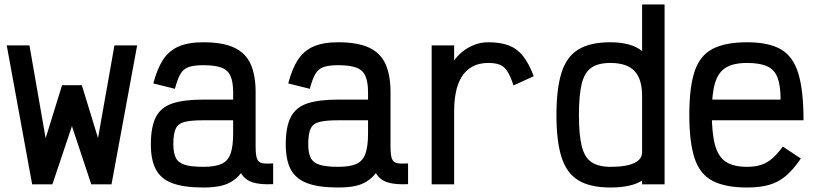

<svg xmlns="http://www.w3.org/2000/svg" viewBox="-20 -820 3640 854"><path d="M123 0 10 -618H111L183 -205L256 -441H344L416 -206L489 -618H590L476 0H386L300 -259L213 0Z M884 14Q798 14 747 -5Q696 -24 673.5 -66Q651 -108 651 -178Q651 -256 673.5 -299.5Q696 -343 747 -360Q798 -377 884 -377H1017V-409Q1017 -455 1005.5 -481.5Q994 -508 965.5 -519Q937 -530 884 -530Q842 -530 818.5 -521.5Q795 -513 782 -490Q769 -467 758 -425L662 -449Q679 -514 705 -554Q731 -594 774 -613Q817 -632 884 -632Q971 -632 1022 -608Q1073 -584 1095 -534.5Q1117 -485 1117 -409V-168Q1117 -131 1123 -114.5Q1129 -98 1146 -94.5Q1163 -91 1195 -93V-1Q1138 2 1103.5 -9Q1069 -20 1052 -50Q1034 -27 1010.5 -12.5Q987 2 956 8Q925 14 884 14ZM884 -78Q937 -78 965.5 -91Q994 -104 1005.5 -136.5Q1017 -169 1017 -226V-285H884Q831 -285 802 -278Q773 -271 762 -248.5Q751 -226 751 -178Q751 -140 762 -118Q773 -96 802 -87Q831 -78 884 -78Z M1484 14Q1398 14 1347 -5Q1296 -24 1273.5 -66Q1251 -108 1251 -178Q1251 -256 1273.5 -299.5Q1296 -343 1347 -360Q1398 -377 1484 -377H1617V-409Q1617 -455 1605.5 -481.5Q1594 -508 1565.5 -519Q1537 -530 1484 -530Q1442 -530 1418.5 -521.5Q1395 -513 1382 -490Q1369 -467 1358 -425L1262 -449Q1279 -514 1305 -554Q1331 -594 1374 -613Q1417 -632 1484 -632Q1571 -632 1622 -608Q1673 -584 1695 -534.5Q1717 -485 1717 -409V-168Q1717 -131 1723 -114.5Q1729 -98 1746 -94.5Q1763 -91 1795 -93V-1Q1738 2 1703.5 -9Q1669 -20 1652 -50Q1634 -27 1610.5 -12.5Q1587 2 1556 8Q1525 14 1484 14ZM1484 -78Q1537 -78 1565.5 -91Q1594 -104 1605.5 -136.5Q1617 -169 1617 -226V-285H1484Q1431 -285 1402 -278Q1373 -271 1362 -248.5Q1351 -226 1351 -178Q1351 -140 1362 -118Q1373 -96 1402 -87Q1431 -78 1484 -78Z M1900 0V-618H2000V-551Q2013 -570 2035 -588.5Q2057 -607 2087 -619.5Q2117 -632 2152 -632Q2207 -632 2244 -617.5Q2281 -603 2307 -570Q2333 -537 2354 -481L2264 -440Q2251 -480 2237.5 -501.5Q2224 -523 2204.5 -531.5Q2185 -540 2152 -540Q2109 -540 2079.5 -523Q2050 -506 2032.5 -476.5Q2015 -447 2007.5 -408.5Q2000 -370 2000 -327V0Z M2695 14Q2605 14 2552.5 -18Q2500 -50 2477.5 -121Q2455 -192 2455 -308Q2455 -425 2477.5 -496.5Q2500 -568 2552.5 -600Q2605 -632 2695 -632Q2740 -632 2775.5 -622.5Q2811 -613 2836 -593V-800H2936V0H2836V-17Q2811 -1 2775.5 6.5Q2740 14 2695 14ZM2695 -78Q2743 -78 2774 -85.5Q2805 -93 2820.5 -107.5Q2836 -122 2836 -143V-393Q2836 -469 2802 -504.5Q2768 -540 2695 -540Q2641 -540 2610.5 -519Q2580 -498 2567.5 -447.5Q2555 -397 2555 -308Q2555 -220 2567.5 -170Q2580 -120 2610.5 -99Q2641 -78 2695 -78Z M3303 14Q3206 14 3149.5 -15.5Q3093 -45 3069.5 -116Q3046 -187 3046 -309Q3046 -432 3069.5 -502.5Q3093 -573 3149.5 -602.5Q3206 -632 3303 -632Q3399 -632 3453.5 -600.5Q3508 -569 3531 -493Q3554 -417 3554 -285H3075V-377H3452Q3452 -439 3438.5 -474.5Q3425 -510 3392.5 -525Q3360 -540 3303 -540Q3243 -540 3209 -519.5Q3175 -499 3160.5 -451Q3146 -403 3146 -318Q3146 -227 3160.5 -174.5Q3175 -122 3209 -100Q3243 -78 3303 -78Q3338 -78 3364.5 -86.5Q3391 -95 3414 -114.5Q3437 -134 3462 -168L3542 -115Q3509 -66 3476 -38Q3443 -10 3402 2Q3361 14 3303 14Z"/></svg>

Font: Victor Mono Thin
Style: Regular
Weight: 100
Monospace: yes
Designer: Rune Bjørnerås
Version: Version 1.561;gftools[0.9.30]